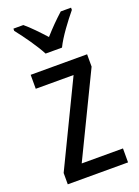

<svg xmlns="http://www.w3.org/2000/svg" viewBox="-146 -829 645 892"><g transform="rotate(-20 176.5 -383.0)"><path d="M140 -606H221C243 -652 291 -715 324 -755V-766H273C239 -735 215 -711 181 -673C150 -707 116 -743 88 -766H39V-755C74 -711 117 -650 140 -606ZM327 0V-69H123L320 -476V-537H41V-468H228L29 -56V0Z"/></g></svg>

Font: Noto Sans Telugu Condensed
Style: Regular
Weight: 400
Width: 3
Designer: Jelle Bosma - Monotype Design Team
Foundry: Monotype Imaging Inc.
Version: Version 2.005